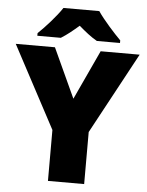

<svg xmlns="http://www.w3.org/2000/svg" viewBox="-61 -976 786 1025"><g transform="rotate(5 332.0 -463.5)"><path d="M429 -927H237C207 -881 149 -817 111 -781V-767H237C272 -789 297 -810 332 -840C367 -810 395 -787 430 -767H554V-781C520 -815 460 -881 429 -927ZM332 -449 210 -714H0L235 -273V0H429V-279L664 -714H455Z"/></g></svg>

Font: Noto Sans Thai Looped Black
Style: Regular
Weight: 900
Designer: Sasikarn Vongin, Ben Mitchell
Foundry: The Fontpad Ltd
Version: Version 1.001